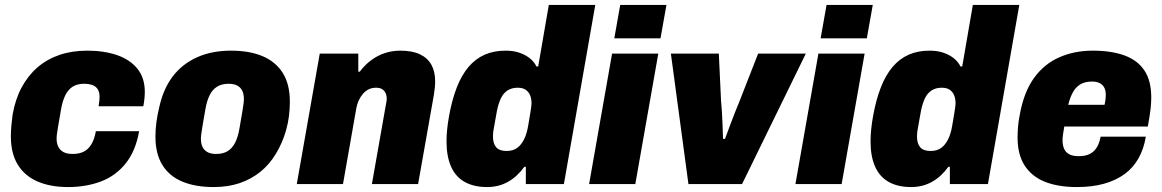

<svg xmlns="http://www.w3.org/2000/svg" viewBox="-20 -745 4703 777"><path d="M256 12Q184 12 132 -10.5Q80 -33 52 -78.5Q24 -124 24 -193Q24 -215 26 -237Q28 -259 31 -281Q42 -344 68 -392Q94 -440 132.5 -473Q171 -506 221.5 -523Q272 -540 333 -540Q401 -540 453.5 -522Q506 -504 536 -467Q566 -430 566 -373Q566 -360 564.5 -345.5Q563 -331 560 -315H379Q381 -327 382 -336.5Q383 -346 383 -353Q383 -371 376 -383Q369 -395 354.5 -400.5Q340 -406 320 -406Q293 -406 274.5 -394.5Q256 -383 244.5 -360Q233 -337 227 -302Q219 -256 215 -232.5Q211 -209 210 -200Q209 -191 209 -185Q209 -165 216 -151Q223 -137 237 -129.5Q251 -122 274 -122Q300 -122 318.5 -131Q337 -140 349.5 -160.5Q362 -181 368 -214H543Q529 -134 488.5 -83.5Q448 -33 388 -10.5Q328 12 256 12Z M845 12Q771 12 718 -10Q665 -32 637 -77.5Q609 -123 609 -192Q609 -221 613 -251Q617 -281 624 -309Q640 -384 678.5 -435Q717 -486 777 -513Q837 -540 915 -540Q990 -540 1043 -517.5Q1096 -495 1124.5 -449.5Q1153 -404 1153 -334Q1153 -272 1138 -219Q1123 -166 1096 -122Q1071 -80 1034 -50Q997 -20 950 -4Q903 12 845 12ZM855 -122Q883 -122 901.5 -133.5Q920 -145 931.5 -167.5Q943 -190 949 -225Q957 -272 961 -295Q965 -318 966 -328Q967 -338 967 -344Q967 -364 960.5 -377.5Q954 -391 940.5 -398.5Q927 -406 905 -406Q878 -406 859 -394.5Q840 -383 828.5 -360Q817 -337 811 -302Q803 -255 799 -232Q795 -209 794 -199Q793 -189 793 -184Q793 -164 799.5 -150.5Q806 -137 819.5 -129.5Q833 -122 855 -122Z M1181 0 1274 -528H1430V-455H1436Q1457 -483 1483 -502Q1509 -521 1538.5 -530.5Q1568 -540 1600 -540Q1649 -540 1680 -525Q1711 -510 1726 -482.5Q1741 -455 1741 -416Q1741 -403 1739.5 -389.5Q1738 -376 1736 -362L1672 0H1485L1543 -329Q1544 -333 1544.5 -337.5Q1545 -342 1545 -346Q1545 -359 1540 -369Q1535 -379 1526 -384.5Q1517 -390 1502 -390Q1485 -390 1472 -383.5Q1459 -377 1449 -365.5Q1439 -354 1432 -339Q1425 -324 1422 -307L1368 0Z M1951 12Q1898 12 1861 -8.5Q1824 -29 1805.5 -70.5Q1787 -112 1787 -173Q1787 -196 1789.5 -221Q1792 -246 1797 -274Q1809 -341 1828.5 -391Q1848 -441 1876 -474Q1904 -507 1941 -523.5Q1978 -540 2026 -540Q2057 -540 2081 -532Q2105 -524 2123 -510Q2141 -496 2151 -476H2158L2201 -725H2389L2262 0H2108V-70H2102Q2073 -30 2035.5 -9Q1998 12 1951 12ZM2030 -134Q2056 -134 2073 -146.5Q2090 -159 2101 -181.5Q2112 -204 2117 -234Q2123 -269 2126 -287Q2129 -305 2130 -313.5Q2131 -322 2131 -327Q2131 -346 2125 -360Q2119 -374 2107 -382Q2095 -390 2075 -390Q2051 -390 2034 -379Q2017 -368 2007 -347Q1997 -326 1991 -296Q1984 -255 1980 -234.5Q1976 -214 1975.5 -205.5Q1975 -197 1975 -192Q1975 -164 1988 -149Q2001 -134 2030 -134Z M2466 -590 2490 -725H2677L2653 -590ZM2364 0 2457 -528H2644L2551 0Z M2766 0 2695 -528H2889L2898 -336Q2900 -317 2901.5 -293Q2903 -269 2904 -241Q2905 -213 2906 -183H2914Q2925 -213 2935 -239.5Q2945 -266 2954.5 -290.5Q2964 -315 2973 -336L3048 -528H3241L2983 0Z M3301 -590 3325 -725H3512L3488 -590ZM3199 0 3292 -528H3479L3386 0Z M3667 12Q3614 12 3577 -8.5Q3540 -29 3521.5 -70.5Q3503 -112 3503 -173Q3503 -196 3505.5 -221Q3508 -246 3513 -274Q3525 -341 3544.5 -391Q3564 -441 3592 -474Q3620 -507 3657 -523.5Q3694 -540 3742 -540Q3773 -540 3797 -532Q3821 -524 3839 -510Q3857 -496 3867 -476H3874L3917 -725H4105L3978 0H3824V-70H3818Q3789 -30 3751.5 -9Q3714 12 3667 12ZM3746 -134Q3772 -134 3789 -146.5Q3806 -159 3817 -181.5Q3828 -204 3833 -234Q3839 -269 3842 -287Q3845 -305 3846 -313.5Q3847 -322 3847 -327Q3847 -346 3841 -360Q3835 -374 3823 -382Q3811 -390 3791 -390Q3767 -390 3750 -379Q3733 -368 3723 -347Q3713 -326 3707 -296Q3700 -255 3696 -234.5Q3692 -214 3691.5 -205.5Q3691 -197 3691 -192Q3691 -164 3704 -149Q3717 -134 3746 -134Z M4338 12Q4263 12 4209.5 -9Q4156 -30 4127 -74.5Q4098 -119 4098 -188Q4098 -211 4100 -234Q4102 -257 4107 -281Q4123 -371 4163.5 -428Q4204 -485 4265.5 -512.5Q4327 -540 4402 -540Q4478 -540 4531 -520.5Q4584 -501 4611.5 -459.5Q4639 -418 4639 -351Q4639 -332 4636.5 -306.5Q4634 -281 4625 -233H4287Q4284 -217 4282 -202Q4280 -187 4280 -177Q4280 -157 4286.5 -142.5Q4293 -128 4307.5 -120.5Q4322 -113 4345 -113Q4367 -113 4382 -118.5Q4397 -124 4407.5 -134.5Q4418 -145 4424.5 -159.5Q4431 -174 4434 -192H4617Q4609 -143 4587.5 -104.5Q4566 -66 4531 -40.5Q4496 -15 4448 -1.5Q4400 12 4338 12ZM4303 -321H4450Q4453 -334 4454 -344Q4455 -354 4455 -361Q4455 -379 4448.5 -391Q4442 -403 4429.5 -409Q4417 -415 4399 -415Q4372 -415 4353.5 -404.5Q4335 -394 4323 -373.5Q4311 -353 4303 -321Z"/></svg>

Font: Archivo SemiCondensed Black
Style: Italic
Weight: 900
Width: 4
Italic angle: -10°
Designer: Hector Gatti
Foundry: Omnibus-Type
Version: Version 2.001